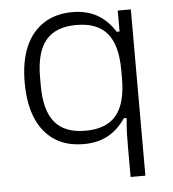

<svg xmlns="http://www.w3.org/2000/svg" viewBox="-51 -591 722 803"><g transform="rotate(-5 309.5 -190.0)"><path d="M465 164V35Q465 12 465.5 -15Q466 -42 470 -83H458Q427 -37 384 -13.5Q341 10 282 10Q176 10 117 -62Q58 -134 58 -267Q58 -356 84.5 -417.5Q111 -479 161.5 -511.5Q212 -544 282 -544Q342 -544 385.5 -519.5Q429 -495 460 -446H472V-534H527V164ZM294 -45Q382 -45 423.5 -95Q465 -145 465 -250V-284Q465 -389 423.5 -439Q382 -489 294 -489Q207 -489 165.5 -439Q124 -389 124 -284V-250Q124 -145 165.5 -95Q207 -45 294 -45Z"/></g></svg>

Font: Mozilla Text ExtraLight
Style: Regular
Weight: 200
Designer: Studio DRAMA
Foundry: Studio DRAMA
Version: Version 1.000